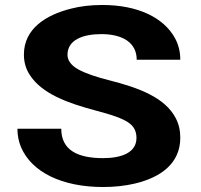

<svg xmlns="http://www.w3.org/2000/svg" viewBox="-20 -741 808 771"><path d="M394 -106C292 -106 226 -138 226 -224H50C50 -197 55 -173 64 -151C107 -49 230 10 394 10C441 10 484 5 522 -4C623 -28 704 -83 704 -188C704 -217 698 -243 686 -266C643 -350 535 -389 421 -418C366 -432 324 -446 295 -462C266 -478 251 -498 251 -521C251 -581 313 -604 387 -604C472 -604 529 -570 529 -501H704C704 -533 697 -562 682 -589C637 -670 534 -721 391 -721C345 -721 302 -716 264 -706C165 -681 76 -626 76 -522C76 -491 84 -464 99 -441C148 -364 253 -327 361 -298C395 -289 423 -281 445 -273C491 -256 528 -238 528 -187C528 -128 468 -106 394 -106Z"/></svg>

Font: Asimov
Style: XWid
Weight: 500
Designer: Google
Version: Version 2.000980; 2014